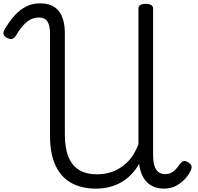

<svg xmlns="http://www.w3.org/2000/svg" viewBox="-22 -1102 1173 1140"><path d="M547 18Q462 18 401 -16Q340 -50 307.5 -119.5Q275 -189 275 -295V-903Q275 -952 259 -975Q243 -998 209 -998Q183 -998 160.5 -987Q138 -976 116 -951.5Q94 -927 70 -887Q61 -873 47.5 -871Q34 -869 18 -878Q0 -889 -1.5 -901.5Q-3 -914 7 -930Q35 -978 66 -1011.5Q97 -1045 133.5 -1063.5Q170 -1082 215 -1082Q291 -1082 327 -1036.5Q363 -991 363 -903V-304Q363 -222 385 -169.5Q407 -117 449 -92Q491 -67 553 -67Q587 -67 618.5 -74.5Q650 -82 677.5 -97Q705 -112 728 -133.5Q751 -155 769 -183Q787 -211 800 -244V-1051Q800 -1065 811 -1072Q822 -1079 843 -1079Q865 -1079 876 -1072Q887 -1065 887 -1051V-182Q887 -145 894.5 -119.5Q902 -94 918 -81Q934 -68 958 -68Q985 -68 1005 -82.5Q1025 -97 1043 -124Q1055 -141 1067 -145Q1079 -149 1096 -138Q1114 -127 1115.5 -113Q1117 -99 1107 -83Q1094 -58 1076.5 -39.5Q1059 -21 1039.5 -8Q1020 5 998 11.5Q976 18 953 18Q911 18 880.5 2Q850 -14 831 -45Q812 -76 805 -121Q805 -123 804.5 -125.5Q804 -128 804 -129Q784 -94 757.5 -66.5Q731 -39 698.5 -20Q666 -1 627.5 8.5Q589 18 547 18Z"/></svg>

Font: Playwrite AR
Style: Regular
Weight: 400
Designer: Veronika Burian, José Scaglione
Foundry: TypeTogether
Version: Version 1.002